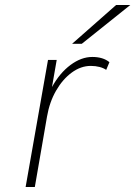

<svg xmlns="http://www.w3.org/2000/svg" viewBox="-20 -752 544 772"><path d="M83 0 173 -511H208L189 -402Q220 -458.5 263.5 -490.8Q307 -523 351 -523Q394.5 -523 420 -502L407 -471Q396.5 -478.5 380.2 -482.8Q364 -487 345 -487Q305 -487 268.5 -460.2Q232 -433.5 205.5 -387.5Q179 -341.5 169 -283L120 0ZM270 -576 447 -732H504L309 -576Z"/></svg>

Font: Overpass Thin
Style: Italic
Weight: 250
Italic angle: -10°
Designer: Delve Withrington, Dave Bailey, Thomas Jockin
Foundry: Delve Fonts LLC
Version: Version 4.000